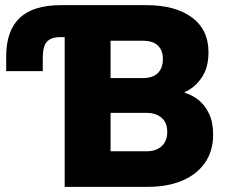

<svg xmlns="http://www.w3.org/2000/svg" viewBox="-20 -725 900 745"><path d="M231 0V-581H215Q178 -581 162 -563Q146 -545 146 -501V-449H4V-506Q4 -606 56.5 -655.5Q109 -705 216 -705H548Q660 -705 724.5 -657.5Q789 -610 789 -522Q789 -462 762 -423Q735 -384 697 -368V-365Q727 -356 751.5 -336Q776 -316 791.5 -283Q807 -250 807 -202Q807 -140 776 -94.5Q745 -49 688 -24.5Q631 0 553 0ZM409 -138H549Q586 -138 607.5 -158Q629 -178 629 -213Q629 -249 607 -268Q585 -287 549 -287H409ZM409 -422H533Q573 -422 592.5 -441.5Q612 -461 612 -496Q612 -530 592.5 -548.5Q573 -567 532 -567H409Z"/></svg>

Font: Nunito Sans 7pt SemiCondensed Black
Style: Regular
Weight: 900
Width: 4
Designer: Vernon Adams
Foundry: Vernon Adams
Version: Version 3.101;gftools[0.9.27]